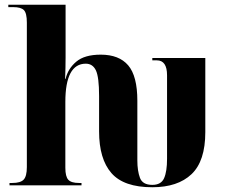

<svg xmlns="http://www.w3.org/2000/svg" viewBox="-20 -780 955 808"><path d="M621 8Q728 8 786 -47Q844 -102 844 -224V-536H621V-526H640Q683 -526 683 -463V-112Q683 -58 670.5 -30Q658 -2 621 -2Q580 -2 569 -31.5Q558 -61 558 -105V-356Q558 -460 519.5 -505Q481 -550 404 -550Q336 -550 301 -520.5Q266 -491 256 -448H254Q255 -474 255.5 -494.5Q256 -515 256 -539V-760H15V-750H36Q68 -750 80.5 -737.5Q93 -725 93 -685V-77Q93 -38 79.5 -24Q66 -10 32 -10H20V0H323V-10H312Q280 -10 267.5 -23.5Q255 -37 255 -74V-351Q255 -512 341 -512Q370 -512 383.5 -484Q397 -456 397 -376V-227Q397 -111 449 -51.5Q501 8 621 8Z"/></svg>

Font: Noto Serif Display SemiCondensed Extra
Style: Regular
Weight: 800
Width: 4
Designer: Monotype Design Team
Foundry: Monotype Imaging Inc.
Version: Version 1.900